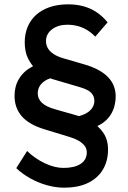

<svg xmlns="http://www.w3.org/2000/svg" viewBox="-20 -731 589 885"><path d="M311 -190Q347 -194 370 -205Q393 -216 404 -232Q415 -248 415 -266Q415 -289 399.5 -304Q384 -319 349 -329L220 -367Q211 -370 190.5 -380Q170 -390 148 -409.5Q126 -429 110 -460Q94 -491 94 -536Q94 -574 107 -606Q120 -638 145.5 -661.5Q171 -685 208.5 -698Q246 -711 295 -711Q332 -711 365 -702Q398 -693 425.5 -674.5Q453 -656 476 -628L419 -562Q402 -580 381.5 -592.5Q361 -605 338 -611Q315 -617 290 -617Q248 -617 220 -596Q192 -575 192 -541Q192 -524 200.5 -509Q209 -494 227 -482Q245 -470 273 -462L366 -435Q443 -413 479.5 -374Q516 -335 513 -278Q510 -229 486 -196Q462 -163 420.5 -146.5Q379 -130 323 -128ZM55 44 105 -35Q141 0 186.5 21.5Q232 43 273 43Q323 43 351.5 24.5Q380 6 380 -29Q380 -46 370 -59Q360 -72 343 -82Q326 -92 303 -99L185 -135Q115 -156 81 -194.5Q47 -233 47 -290Q47 -333 67.5 -367.5Q88 -402 127 -423Q166 -444 221 -444L231 -374Q208 -371 190.5 -360.5Q173 -350 163.5 -335Q154 -320 154 -300Q154 -276 173 -257.5Q192 -239 235 -227L330 -200Q367 -190 401 -170Q435 -150 456.5 -118.5Q478 -87 478 -41Q478 10 455 49.5Q432 89 387 111.5Q342 134 274 134Q236 134 195.5 122.5Q155 111 118.5 90.5Q82 70 55 44Z"/></svg>

Font: Our Lexend
Style: Regular
Weight: 400
Designer: Bonnie Shaver-Troup, Thomas Jockin
Foundry: Lexend
Version: Version 1.007